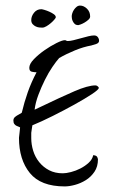

<svg xmlns="http://www.w3.org/2000/svg" viewBox="-20 -663 409 688"><path d="M331 -353Q332 -351 333 -350.5Q334 -350 334 -348Q334 -342 309 -325.5Q284 -309 247 -288.5Q210 -268 169 -247.5Q128 -227 96 -214Q96 -212 94 -201Q92 -190 92 -187V-168Q92 -145 99 -122.5Q106 -100 120.5 -82Q135 -64 156 -53Q177 -42 205 -42Q217 -42 234.5 -46.5Q252 -51 268.5 -59.5Q285 -68 298 -80Q311 -92 314 -107Q326 -106 328.5 -100Q331 -94 331 -92Q331 -66 318.5 -47.5Q306 -29 287.5 -17.5Q269 -6 248.5 -0.5Q228 5 212 5Q126 5 87 -43Q48 -91 48 -169Q48 -173 50 -187Q52 -201 52 -206Q52 -207 48 -208.5Q44 -210 39.5 -212Q35 -214 31.5 -218.5Q28 -223 28 -231Q28 -239 34 -244Q40 -249 48 -253L58 -259Q67 -297 79.5 -332.5Q92 -368 111 -404Q103 -404 94 -406Q85 -408 85 -420Q85 -434 101.5 -451Q118 -468 139.5 -483Q161 -498 182 -508.5Q203 -519 212 -519Q216 -519 217.5 -517.5Q219 -516 223 -516Q231 -516 243.5 -519Q256 -522 270 -526Q284 -530 296.5 -533Q309 -536 317 -536Q326 -536 330.5 -530Q335 -524 335 -517Q335 -509 325 -505.5Q315 -502 307 -500Q279 -495 248.5 -482.5Q218 -470 192 -455Q182 -444 168 -423.5Q154 -403 141 -377Q128 -351 117.5 -323Q107 -295 104 -270L121 -278Q198 -315 246.5 -336Q295 -357 322 -357Q327 -357 331 -353ZM180 -601Q180 -599 175 -593Q170 -587 162.5 -580.5Q155 -574 146.5 -569Q138 -564 132 -564Q128 -564 121.5 -564.5Q115 -565 108.5 -568Q102 -571 97 -576.5Q92 -582 92 -591Q92 -605 102 -617.5Q112 -630 128 -630Q131 -630 139.5 -627.5Q148 -625 157 -621Q166 -617 173 -612Q180 -607 180 -601ZM303 -604Q303 -598 297 -592.5Q291 -587 283.5 -582.5Q276 -578 269 -575.5Q262 -573 261 -573Q252 -573 247.5 -577.5Q243 -582 240.5 -587.5Q238 -593 237.5 -598Q237 -603 237 -605Q237 -609 239 -615.5Q241 -622 245 -628Q249 -634 254.5 -638.5Q260 -643 267 -643Q280 -643 291.5 -632Q303 -621 303 -604Z"/></svg>

Font: Reenie Beanie
Style: Regular
Weight: 500
Designer: James Grieshaber
Foundry: James Grieshaber
Version: Version 1.000